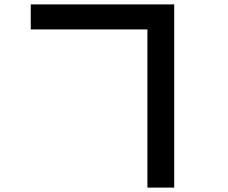

<svg xmlns="http://www.w3.org/2000/svg" viewBox="-20 -782 1040 874"><path d="M120 -648V-762H773V72H651V-648Z"/></svg>

Font: Murecho Medium
Style: Regular
Weight: 500
Designer: Neil Summerour
Foundry: Positype
Version: Version 1.010; ttfautohint (v1.8.3)